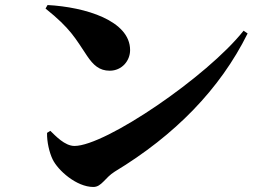

<svg xmlns="http://www.w3.org/2000/svg" viewBox="-20 -735 1040 763"><path d="M169 -715 161 -701C261 -621 279 -583 326 -513C351 -476 375 -454 416 -454C464 -454 497 -493 497 -536C497 -653 319 -707 169 -715ZM948 -613C804 -431 399 -155 276 -155C237 -155 200 -196 180 -215L167 -207C166 -172 176 -129 189 -102C210 -58 284 8 351 8C384 8 397 -29 436 -53C674 -197 854 -380 964 -602Z"/></svg>

Font: Source Han Serif KR Heavy
Style: Regular
Weight: 900
Designer: Ryoko NISHIZUKA 西塚涼子 (kana & ideographs); Frank Grießhammer (Latin, Greek & Cyrillic); Wenlong ZHANG 张文龙 (bopomofo); San
Foundry: Adobe
Version: Version 2.001;hotconv 1.1.0;makeotfexe 2.6.0